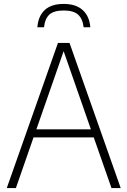

<svg xmlns="http://www.w3.org/2000/svg" viewBox="-20 -959 650 979"><path d="M14.5 0 275.5 -740H334.5L595.5 0H548.5L458 -258.5H151L61 0ZM165.5 -299.5H443.5L304.5 -698ZM170.5 -820Q175 -877.5 208.5 -908.2Q242 -939 304.5 -939Q367 -939 401.5 -907.8Q436 -876.5 440.5 -820H406.5Q401 -864 377.8 -884.8Q354.5 -905.5 304.5 -905.5Q255 -905.5 232 -884.8Q209 -864 204.5 -820Z"/></svg>

Font: Encode Sans SemiCondensed SemiCondensed ExtraLight
Style: Regular
Weight: 200
Width: 4
Designer: Multiple Designers
Foundry: Impallari Type
Version: Version 3.000; ttfautohint (v1.8.3) -l 8 -r 50 -G 200 -x 14 